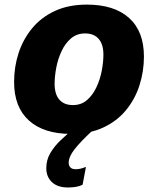

<svg xmlns="http://www.w3.org/2000/svg" viewBox="-20 -582 692 850"><path d="M42.4 -219.2Q42.4 -286.3 62.4 -347.5Q82.5 -408.6 122.4 -457Q162.4 -505.4 223 -533.5Q283.5 -561.6 364.8 -561.6Q485.7 -561.6 551.5 -502.4Q617.2 -443.2 617.2 -331.6Q617.2 -265.5 597.3 -203.8Q577.4 -142.2 537.5 -93.8Q497.5 -45.4 436.8 -17.3Q376.1 10.8 294.8 10.8Q173.9 10.8 108.2 -48.4Q42.4 -107.6 42.4 -219.2ZM221.8 -210.8Q221.8 -164.9 242.8 -140.9Q263.8 -116.8 302.8 -116.8Q339.7 -116.8 365.3 -139.1Q390.9 -161.3 407 -195.9Q423.2 -230.5 430.5 -268.9Q437.8 -307.3 437.8 -340Q437.8 -385.9 416.8 -409.9Q395.8 -434 356.8 -434Q320.2 -434 294.5 -412.1Q268.7 -390.2 252.6 -355.6Q236.4 -321 229.1 -282.4Q221.8 -243.8 221.8 -210.8ZM345.6 236Q332.2 242.7 315.4 245.4Q298.6 248 280.9 248Q234.9 248 209.9 224.3Q184.9 200.6 184.9 162.7Q184.9 125.3 203.3 94.7Q221.6 64.2 248.7 38.7Q275.7 13.2 301.8 -8.4L385.1 0Q335.9 45.7 310 78.9Q284.1 112.1 284.1 138.7Q284.1 151.3 291.6 159.2Q299 167.2 315.5 167.2Q335.1 167.2 357 158H360.4Z"/></svg>

Font: Kufam
Style: Italic
Weight: 400
Italic angle: -11°
Designer: Artur Schmal
Foundry: Original Type
Version: Version 1.301; ttfautohint (v1.8.3)